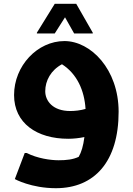

<svg xmlns="http://www.w3.org/2000/svg" viewBox="-20 -729 698 1010"><path d="M322 -638 370 -553H468V-557L381 -709H268L174 -557V-553H268ZM319 -513C177 -513 54 -383 54 -229C54 -81 174 1 339 1C365 1 395 -2 424 -8C418 39 408 72 394 96C364 110 331 114 288 114C245 114 176 104 121 76H110L58 213C58 213 144 261 274 261C478 261 604 120 604 -141C604 -365 457 -513 319 -513ZM218 -249C218 -305 248 -360 306 -391C386 -340 424 -252 430 -156C403 -148 373 -145 349 -145C258 -145 218 -198 218 -249Z"/></svg>

Font: Kufam Arabic Latin Roman Bold
Style: Regular
Weight: 700
Designer: Wael Morcos & Artur Schmal
Version: Version 1.200;PS 001.200;hotconv 1.0.88;makeotf.lib2.5.64775